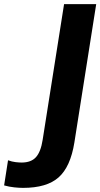

<svg xmlns="http://www.w3.org/2000/svg" viewBox="-86 -725 487 932"><path d="M26 187Q8 187 -16.5 184.5Q-41 182 -66 175L-47 53Q-28 60 -10.5 62Q7 64 19 64Q65 64 88.5 38Q112 12 121 -46L225 -705H381L275 -33Q256 85 198.5 136Q141 187 26 187Z"/></svg>

Font: Mulish ExtraBold
Style: Italic
Weight: 800
Italic angle: -9°
Designer: Vernon Adams
Foundry: Vernon Adams
Version: Version 3.603; ttfautohint (v1.8.3)